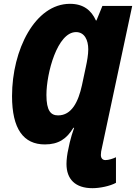

<svg xmlns="http://www.w3.org/2000/svg" viewBox="-20 -745 712 1005"><path d="M464 240C503 240 556 229 587 212V78C573 85 549 93 532 93C516 93 508 82 508 66C508 54 510 43 513 31L672 -714H516L485 -638H482C458 -691 417 -725 346 -725C164 -725 43 -485 43 -242C43 -70 103 11 215 11C286 11 329 -18 364 -76H368C359 -51 351 -24 345 1L338 34C332 59 328 90 328 113C328 193 374 240 464 240ZM284 -141C246 -141 223 -165 223 -248C223 -362 280 -577 378 -577C422 -577 442 -536 442 -487C442 -459 436 -425 429 -393L409 -299C390 -212 355 -141 284 -141Z"/></svg>

Font: Noto Sans Condensed Black
Style: Italic
Weight: 900
Width: 3
Italic angle: -12°
Designer: Monotype Design Team
Foundry: Monotype Imaging Inc.
Version: Version 2.013